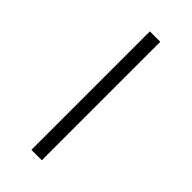

<svg xmlns="http://www.w3.org/2000/svg" viewBox="-171 -536 573 573"><g transform="rotate(45 115.0 -250.0)"><path d="M137 0V-500H93V0Z"/></g></svg>

Font: Perun ExtraLight
Style: Regular
Weight: 200
Foundry: Copyright (c) Stefan Peev, Context Ltd, 2016
Version: Version 1.089